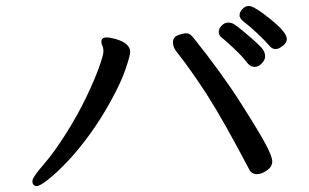

<svg xmlns="http://www.w3.org/2000/svg" viewBox="-20 -681 1040 646"><path d="M104 -55Q89 -55 89 -72Q89 -84 125.5 -126Q162 -168 202 -231.5Q242 -295 270 -353.5Q298 -412 313 -454Q328 -496 328 -508Q328 -520 324.5 -527Q321 -534 321 -540Q321 -555 338 -555Q349 -555 368 -550Q418 -536 418 -506Q418 -495 403 -450Q388 -405 353 -341.5Q318 -278 279.5 -225.5Q241 -173 205 -135.5Q169 -98 141.5 -76.5Q114 -55 104 -55ZM844 -95Q826 -95 818 -112Q729 -281 675 -364.5Q621 -448 571 -511Q562 -524 562 -539Q562 -556 579 -562.5Q596 -569 607 -569Q619 -569 630 -555Q726 -435 789 -336Q852 -237 874 -195.5Q896 -154 896 -138Q896 -120 878 -107.5Q860 -95 844 -95ZM814 -467Q796 -491 766 -519Q736 -547 726 -554.5Q716 -562 716 -574Q716 -584 725.5 -594.5Q735 -605 748 -605Q759 -605 768.5 -599Q778 -593 799 -575.5Q820 -558 840.5 -539.5Q861 -521 866.5 -511.5Q872 -502 872 -491Q872 -480 861 -468Q850 -456 837 -456Q824 -456 814 -467ZM906 -516Q895 -516 884.5 -529Q874 -542 846.5 -568Q819 -594 802.5 -606Q786 -618 786 -630Q786 -641 796 -651Q806 -661 817 -661Q835 -661 890 -616.5Q945 -572 945 -550Q945 -534 923 -521Q916 -516 906 -516Z"/></svg>

Font: LXGW WenKai Lite Medium
Style: Regular
Weight: 500
Designer: LXGW / Fontworks Inc.
Foundry: LXGW / Fontworks Inc.
Version: Version 1.511; March 25, 2025